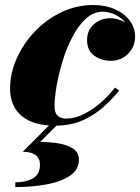

<svg xmlns="http://www.w3.org/2000/svg" viewBox="-20 -490 558 764"><path d="M198.5 10Q111.5 10 65.8 -29Q20 -68 20 -137.5Q20 -197.5 46 -256.5Q72 -315.5 117.8 -363.8Q163.5 -412 223.5 -441Q283.5 -470 351.5 -470Q400 -470 437.5 -453.2Q475 -436.5 496.2 -408Q517.5 -379.5 517.5 -345Q517.5 -303.5 489.5 -275.8Q461.5 -248 421 -248Q383.5 -248 355 -268.5Q326.5 -289 326.5 -330Q326.5 -369.5 353.5 -393.5Q380.5 -417.5 418.5 -417.5Q439 -417.5 461.8 -408.8Q484.5 -400 500.5 -383.8Q516.5 -367.5 516.5 -345H500Q500 -374 482.5 -396.2Q465 -418.5 439.5 -431Q414 -443.5 389.5 -443.5Q352.5 -443.5 322 -415.8Q291.5 -388 268.2 -343.2Q245 -298.5 229.2 -247.2Q213.5 -196 205.2 -148Q197 -100 197 -66.5Q197 -40 210 -29Q223 -18 242.5 -18Q277.5 -18 313.5 -36Q349.5 -54 381.8 -82.2Q414 -110.5 437.5 -141.5L454.5 -129.5Q427.5 -97 392 -64.8Q356.5 -32.5 309 -11.2Q261.5 10 198.5 10ZM41 254.5V235.5Q82 235.5 110.5 220Q139 204.5 139 165Q139 140 121.5 127Q104 114 70.5 114L187.5 -3.5H218L140 74.5Q180 75 215 81Q250 87 272 102.2Q294 117.5 294 145.5Q294 185.5 258 209.5Q222 233.5 164.2 244Q106.5 254.5 41 254.5Z"/></svg>

Font: Bodoni Moda 11pt Black
Style: Italic
Weight: 900
Italic angle: -13°
Designer: Owen Earl
Foundry: indestructible type
Version: Version 2.004